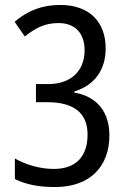

<svg xmlns="http://www.w3.org/2000/svg" viewBox="-20 -744 512 774"><path d="M406 -549C406 -655 341 -724 223 -724C149 -724 91 -701 39 -656L80 -597C123 -631 160 -651 216 -651C282 -651 321 -611 321 -541C321 -460 268 -405 174 -405H125V-332H171C278 -332 333 -288 333 -202C333 -118 291 -63 197 -63C144 -63 88 -78 40 -105V-22C88 1 138 10 202 10C345 10 421 -75 421 -198C421 -292 372 -355 279 -371V-375C361 -400 406 -462 406 -549Z"/></svg>

Font: Noto Sans Khmer Condensed
Style: Regular
Weight: 400
Width: 3
Designer: Danh Hong and the Monotype Design Team
Foundry: Monotype Imaging Inc.
Version: Version 2.004